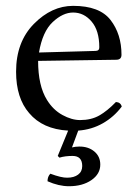

<svg xmlns="http://www.w3.org/2000/svg" viewBox="-20 -439 475 659"><path d="M229 96.2Q203.1 96.2 184.1 102.1L178.2 96.2L213.9 9.3Q126.5 4.4 80.1 -50.8Q35.2 -102.5 35.2 -192.9Q35.2 -294.9 96.2 -356.9Q157.2 -418.9 231 -418.9Q321.8 -418.9 359.4 -370.4Q397 -321.8 397 -251Q397 -233.9 378.9 -233.9L110.8 -230Q110.8 -145 141.1 -96.2Q162.1 -62 194.1 -44.4Q226.1 -26.9 254.9 -26.9Q293 -26.9 320.6 -42.5Q348.1 -58.1 377.9 -88.9Q394 -87.9 397.9 -73.2Q371.1 -37.6 333 -15.9Q294.9 5.9 248.5 9.3L227.1 66.9Q239.3 64 252.9 64Q283.7 64 304 81.1Q324.2 98.1 324.2 126Q324.2 158.2 293.7 179.2Q263.2 200.2 216.8 200.2Q181.6 200.2 143.1 183.1Q143.1 167 152.8 157.2Q190.9 171.4 210.9 170.9Q233.9 170.9 248 160.4Q262.2 149.9 262.2 130.9Q262.2 96.2 229 96.2ZM113.8 -258.8 307.1 -264.2Q321.3 -264.2 320.8 -276.9Q320.8 -334 294.4 -365Q268.1 -396 231 -396Q195.8 -396 160.9 -363.3Q126 -330.6 113.8 -258.8Z"/></svg>

Font: Linux Libertine Display
Style: Regular
Weight: 400
Designer: Philipp H. Poll
Foundry: Philipp H. Poll
Version: Version 5.0.9